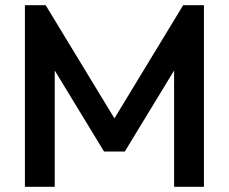

<svg xmlns="http://www.w3.org/2000/svg" viewBox="-20 -720 882 740"><path d="M76 0V-700H156L447 -221H395L686 -700H766V0H651V-498L677 -491L461 -136H381L165 -491L191 -498V0Z"/></svg>

Font: Outfit Thin Medium
Style: Regular
Weight: 500
Version: Version 1.100;gftools[0.9.27]